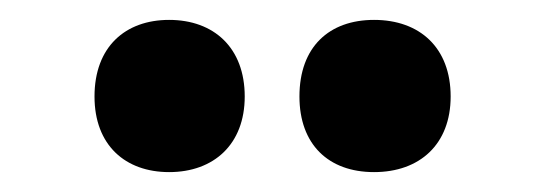

<svg xmlns="http://www.w3.org/2000/svg" viewBox="-20 -787 543 193"><path d="M75 -690C75 -641 106 -614 150 -614C195 -614 226 -642 226 -690C226 -739 195 -767 150 -767C106 -767 75 -740 75 -690ZM281 -690C281 -642 310 -614 356 -614C402 -614 433 -642 433 -690C433 -739 402 -767 356 -767C311 -767 281 -740 281 -690Z"/></svg>

Font: Noto Sans Thai Looped Condensed Black
Style: Regular
Weight: 900
Width: 3
Designer: Sasikarn Vongin, Ben Mitchell
Foundry: The Fontpad Ltd
Version: Version 1.001